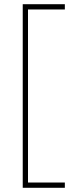

<svg xmlns="http://www.w3.org/2000/svg" viewBox="-20 -734 353 912"><path d="M288 158V133H113V-689H288V-714H88V158Z"/></svg>

Font: Noto Sans Canadian Aboriginal Thin
Style: Regular
Weight: 100
Designer: Monotype Design Team, Typotheque's Kevin King
Foundry: Monotype Imaging Inc.
Version: Version 2.004